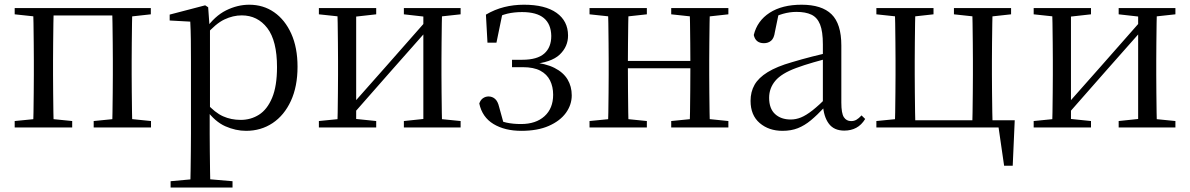

<svg xmlns="http://www.w3.org/2000/svg" viewBox="-20 -551 5146 830"><path d="M123.1 0Q124.3 -24.4 124.8 -65.4Q125.3 -106.3 125.8 -150.3Q126.3 -194.3 126.3 -228.5V-288.3Q126.3 -321.7 125.8 -365.7Q125.3 -409.8 124.8 -450.8Q124.3 -491.8 123.1 -516H212.3Q211.3 -491.7 210.8 -450.7Q210.3 -409.7 209.8 -365.7Q209.3 -321.7 209.3 -288.3V-228.5Q209.3 -194.3 209.8 -150.3Q210.3 -106.3 210.8 -65.4Q211.3 -24.4 212.3 0ZM464.8 0Q465.8 -24.4 466.3 -65.4Q466.8 -106.3 467.3 -150.3Q467.8 -194.3 467.8 -228.5V-288.3Q467.8 -321.7 467.3 -365.7Q466.8 -409.7 466.3 -450.7Q465.8 -491.7 464.8 -516H552.2Q551.2 -491.7 550.7 -450.7Q550.2 -409.7 549.7 -365.7Q549.2 -321.7 549.2 -288.3V-228.5Q549.2 -194.3 549.7 -150.3Q550.2 -106.3 550.7 -65.4Q551.2 -24.4 552.2 0ZM43.5 0V-27.8L152.7 -38.6H184.7L292.1 -27.8V0ZM385 0V-27.8L493.4 -38.6H526.4L632.8 -27.8V0ZM43.5 -489.1V-516H167V-477.4H152.7ZM508.7 -477.4V-516H632V-489.1L526.4 -477.4ZM167 -484.1V-516H508.7V-484.1Z M717.5 259.8V232.4L828.7 222.2H866.5L985.2 232.4V259.8ZM802.5 259.8Q803.5 225.6 804 185.1Q804.5 144.5 805 103.1Q805.5 61.7 805.5 26.7V-286.8Q805.5 -338.2 805 -379.5Q804.5 -420.7 802.5 -457.5L713.5 -462.4V-487.9L866.9 -528L879.9 -519.6L885.9 -435.3L887.7 -430.1V-78.7L886.5 -68.7V26.5Q886.5 60.7 887 102.2Q887.5 143.7 888 184.7Q888.5 225.6 889.5 259.8ZM1043.6 14.6Q999.1 14.6 954.2 -5.1Q909.3 -24.9 871.2 -77.1H858.4L872.3 -105.1Q909.5 -63.7 944.4 -48.2Q979.2 -32.7 1020.5 -32.7Q1064.2 -32.7 1099.6 -55.1Q1135.1 -77.6 1156.3 -128.1Q1177.5 -178.6 1177.5 -260.8Q1177.5 -374.9 1135.5 -429.7Q1093.4 -484.5 1024.9 -484.5Q987.4 -484.5 950 -466.8Q912.5 -449.1 868.2 -398.2L857.6 -425H868.5Q907.9 -481.5 957.2 -506.1Q1006.6 -530.6 1057.3 -530.6Q1118.5 -530.6 1165.2 -498Q1212 -465.4 1239.1 -405.4Q1266.2 -345.3 1266.2 -262.6Q1266.2 -177.1 1237.5 -114.8Q1208.7 -52.4 1158.4 -18.9Q1108.2 14.6 1043.6 14.6Z M1358.5 0V-27.8L1466.7 -38.6H1501.3L1606.3 -27.8V0ZM1725.9 0V-27.8L1828.6 -38.6H1863L1971.2 -27.8V0ZM1438.1 0Q1439.3 -24.4 1439.8 -65.3Q1440.3 -106.3 1440.8 -150.3Q1441.3 -194.3 1441.3 -228.5V-288.3Q1441.3 -321.7 1440.8 -365.7Q1440.3 -409.7 1439.8 -450.7Q1439.3 -491.8 1438.1 -516H1519.7V0ZM1497.1 -46.9 1461.9 -65.8H1473.3L1650.2 -265.6L1831 -470.9L1864.7 -451H1853.4L1675.1 -249.4ZM1810.1 0V-516H1891.4Q1890.4 -491.8 1889.9 -450.7Q1889.4 -409.7 1888.9 -365.7Q1888.4 -321.7 1888.4 -288.3V-228.5Q1888.4 -194.3 1888.9 -150.3Q1889.4 -106.3 1889.9 -65.3Q1890.4 -24.4 1891.4 0ZM1358.5 -489.1V-516H1606.3V-489.1L1502.1 -477.4H1467.7ZM1725.9 -489.1V-516H1971.2V-489.1L1863.8 -477.4H1829.4Z M2233.6 14.6Q2162.2 14.6 2113.3 -14.9Q2064.4 -44.5 2051.9 -103.6Q2057.2 -119.3 2068.2 -126.7Q2079.2 -134 2091.8 -134Q2108.1 -134 2120.1 -123.5Q2132.1 -112.9 2137.6 -88.9L2160.1 -7.5L2111.8 -42.1Q2141.9 -26.9 2169.6 -20.9Q2197.3 -14.8 2232.3 -14.8Q2296.6 -14.8 2333.9 -48.7Q2371.2 -82.5 2371.2 -141.5Q2371.2 -176.1 2357.8 -203.1Q2344.4 -230.1 2315.9 -245.3Q2287.3 -260.6 2240 -260.6H2193.4V-292.6H2237.6Q2302.2 -292.6 2332.7 -319.4Q2363.3 -346.3 2363.1 -396.1Q2362.1 -446.9 2331 -472.9Q2299.9 -498.8 2236.8 -498.8Q2202.2 -498.8 2172.4 -491.7Q2142.6 -484.6 2113 -466.1L2153 -497.1L2126.1 -366.5H2087.3L2080.6 -487.8Q2118.3 -510 2159.2 -520.3Q2200.1 -530.6 2245 -530.6Q2336.5 -530.6 2386 -495.4Q2435.4 -460.1 2435.6 -397.7Q2435.9 -349.6 2399.4 -314.9Q2362.9 -280.3 2276.8 -273.2L2278.6 -282Q2339 -276.8 2377.1 -257.4Q2415.2 -238.1 2433.4 -207.8Q2451.6 -177.5 2451.6 -138.7Q2451.6 -98 2426.4 -63.1Q2401.1 -28.2 2352.5 -6.8Q2304 14.6 2233.6 14.6Z M2608.1 0Q2609.3 -24.4 2609.8 -65.4Q2610.3 -106.3 2610.8 -150.3Q2611.3 -194.3 2611.3 -228.5V-288.3Q2611.3 -321.7 2610.8 -365.7Q2610.3 -409.8 2609.8 -450.8Q2609.3 -491.8 2608.1 -516H2697.3Q2696.3 -491.7 2695.8 -450.1Q2695.3 -408.6 2694.8 -363Q2694.3 -317.5 2694.3 -279.8V-260.2Q2694.3 -210.2 2694.8 -159.3Q2695.3 -108.5 2695.8 -66.4Q2696.3 -24.3 2697.3 0ZM2960.4 0Q2962.4 -24.3 2962.9 -66.4Q2963.4 -108.5 2963.9 -159.3Q2964.4 -210.2 2964.4 -260.2V-279.8Q2964.4 -317.4 2963.9 -363.1Q2963.4 -408.7 2962.9 -450.2Q2962.4 -491.7 2960.4 -516H3048.9Q3047.9 -491.7 3047.4 -450.7Q3046.9 -409.7 3046.4 -365.7Q3045.9 -321.7 3045.9 -288.3V-228.5Q3045.9 -194.3 3046.4 -150.3Q3046.9 -106.3 3047.4 -65.4Q3047.9 -24.4 3048.9 0ZM2528.5 0V-27.8L2637.7 -38.6H2669.7L2776.3 -27.8V0ZM2528.5 -489.1V-516H2776.3V-489.1L2669.7 -477.4H2637.7ZM2881.6 0V-27.8L2989.8 -38.6H3022.8L3128.7 -27.8V0ZM2881.6 -489.1V-516H3128.7V-489.1L3022.8 -477.4H2989.8ZM2652 -256V-287.5H3004.9V-256Z M3362.7 14.6Q3303.5 14.6 3264.1 -19.1Q3224.6 -52.8 3224.6 -115.1Q3224.6 -153.9 3241.8 -184.3Q3258.9 -214.6 3298.4 -239Q3337.9 -263.5 3403.9 -282.3Q3445.8 -294.9 3491.8 -306.7Q3537.8 -318.5 3577.8 -327.7V-303.3Q3537.8 -293.3 3496.7 -281.5Q3455.6 -269.7 3421.6 -257Q3358.3 -233.6 3331.6 -201.7Q3304.9 -169.7 3304.9 -128.2Q3304.9 -81.6 3330.5 -58Q3356.2 -34.4 3398.1 -34.4Q3420.6 -34.4 3442.6 -43.3Q3464.6 -52.2 3492.7 -74.2Q3520.7 -96.3 3558.8 -134.4L3567.5 -87.1H3543.9Q3512.7 -53.7 3485.5 -31.1Q3458.2 -8.4 3429.1 3.1Q3400 14.6 3362.7 14.6ZM3629.8 13.6Q3585.1 13.6 3562.8 -16.6Q3540.5 -46.7 3537.2 -99.7V-103.3V-359Q3537.2 -415 3525.1 -445.3Q3512.9 -475.6 3487.7 -487.6Q3462.6 -499.6 3423 -499.6Q3394.3 -499.6 3365.1 -491.4Q3335.9 -483.2 3302.7 -464.7L3346.2 -491.9L3329.8 -412.7Q3326.2 -386 3313.7 -375.2Q3301.1 -364.3 3282.4 -364.3Q3246.2 -364.3 3238.5 -399.7Q3253.4 -461 3307.1 -495.8Q3360.8 -530.6 3445.2 -530.6Q3532.5 -530.6 3574.8 -489.2Q3617 -447.8 3617 -354.6V-107.7Q3617 -60.8 3628.1 -44.2Q3639.1 -27.5 3659.4 -27.5Q3672 -27.5 3682 -33.2Q3692 -38.8 3704.4 -52.1L3720.1 -36.7Q3704.2 -10.7 3681.6 1.4Q3659 13.6 3629.8 13.6Z M3848.1 0Q3849.3 -24.4 3849.8 -65.3Q3850.3 -106.3 3850.8 -150.3Q3851.3 -194.3 3851.3 -228.5V-288.3Q3851.3 -321.7 3850.8 -365.7Q3850.3 -409.7 3849.8 -450.7Q3849.3 -491.8 3848.1 -516H3937.3Q3936.3 -491.8 3935.8 -450.7Q3935.3 -409.7 3934.8 -365.7Q3934.3 -321.7 3934.3 -288.3V-228.5Q3934.3 -194.3 3934.8 -150.3Q3935.3 -106.3 3935.8 -65.3Q3936.3 -24.4 3937.3 0ZM4182.8 0Q4183.8 -24.4 4184.3 -65.3Q4184.8 -106.3 4185.3 -150.3Q4185.8 -194.3 4185.8 -228.5V-288.3Q4185.8 -321.7 4185.3 -365.7Q4184.8 -409.7 4184.3 -450.7Q4183.8 -491.8 4182.8 -516H4271.2Q4270.2 -491.8 4269.6 -450.7Q4269 -409.7 4268.5 -365.7Q4268 -321.7 4268 -288.3V-228.5Q4268 -194.3 4268.5 -150.3Q4269 -106.3 4269.6 -65.3Q4270.2 -24.4 4271.2 0ZM4320.7 165.4 4292.7 -27.9 4328.9 0H3891.8V-31.1H4366.6L4357.9 165.4ZM3768.5 -489.1V-516H4015.5V-489.1L3909.7 -477.4H3877.7ZM4103.8 -489.1V-516H4350.8V-489.1L4244.6 -477.4H4212.2ZM3768.5 0V-27.8L3877.7 -38.6H3892V0Z M4448.5 0V-27.8L4556.7 -38.6H4591.3L4696.3 -27.8V0ZM4815.9 0V-27.8L4918.6 -38.6H4953L5061.2 -27.8V0ZM4528.1 0Q4529.3 -24.4 4529.8 -65.3Q4530.3 -106.3 4530.8 -150.3Q4531.3 -194.3 4531.3 -228.5V-288.3Q4531.3 -321.7 4530.8 -365.7Q4530.3 -409.7 4529.8 -450.7Q4529.3 -491.8 4528.1 -516H4609.7V0ZM4587.1 -46.9 4551.9 -65.8H4563.3L4740.2 -265.6L4921 -470.9L4954.7 -451H4943.4L4765.1 -249.4ZM4900.1 0V-516H4981.4Q4980.4 -491.8 4979.9 -450.7Q4979.4 -409.7 4978.9 -365.7Q4978.4 -321.7 4978.4 -288.3V-228.5Q4978.4 -194.3 4978.9 -150.3Q4979.4 -106.3 4979.9 -65.3Q4980.4 -24.4 4981.4 0ZM4448.5 -489.1V-516H4696.3V-489.1L4592.1 -477.4H4557.7ZM4815.9 -489.1V-516H5061.2V-489.1L4953.8 -477.4H4919.4Z"/></svg>

Font: Source Han Serif JP VF
Style: Regular
Weight: 250
Designer: Ryoko NISHIZUKA 西塚涼子 (kana & ideographs); Frank Grießhammer (Latin, Greek & Cyrillic); Wenlong ZHANG 张文龙 (bopomofo); San
Foundry: Adobe
Version: Version 2.001;hotconv 1.1.0;makeotfexe 2.6.0